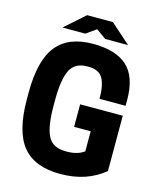

<svg xmlns="http://www.w3.org/2000/svg" viewBox="-138 -1045 948 1153"><g transform="rotate(15 336.5 -468.5)"><path d="M348 13Q188 13 113.5 -78Q39 -169 39 -370V-410Q39 -610 112 -701.5Q185 -793 338 -793Q481 -793 551.5 -728Q622 -663 622 -520V-484H460Q460 -570 435.5 -611.5Q411 -653 347 -653H338Q262 -653 233 -594Q204 -535 204 -410V-370Q204 -244 233.5 -185.5Q263 -127 344 -127H353Q417 -127 459 -157V-282H356V-422H621V-78Q511 13 348 13ZM276 -840H134L258 -950H418L542 -840H400L338 -884Z"/></g></svg>

Font: Cooper Hewitt
Style: Bold
Weight: 711
Designer: Village Type and Design LLC
Foundry: Cooper Hewitt Smithsonian Design Museum
Version: 1.000